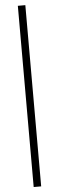

<svg xmlns="http://www.w3.org/2000/svg" viewBox="-66 -837 334 1085"><g transform="rotate(-5 101.0 -294.0)"><path d="M79.5 220V-808H122V220Z"/></g></svg>

Font: Encode Sans Condensed ExLight
Style: Regular
Weight: 275
Width: 3
Designer: Multiple Designers
Foundry: Impallari Type
Version: Version 2.000